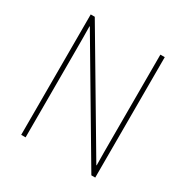

<svg xmlns="http://www.w3.org/2000/svg" viewBox="-164 -850 955 986"><g transform="rotate(30 313.5 -357.0)"><path d="M533 0V-714H507V-200C507 -160 507 -107 508 -58H506L118 -714H94V0H120V-519C120 -573 120 -612 119 -658H121L510 0Z"/></g></svg>

Font: Noto Sans Arabic SemCond Thin
Style: Regular
Weight: 100
Width: 4
Designer: Monotype Design Team, Nadine Chahine, Nizar Qandah and Khaled Hosny
Foundry: Monotype Imaging Inc.
Version: Version 2.012